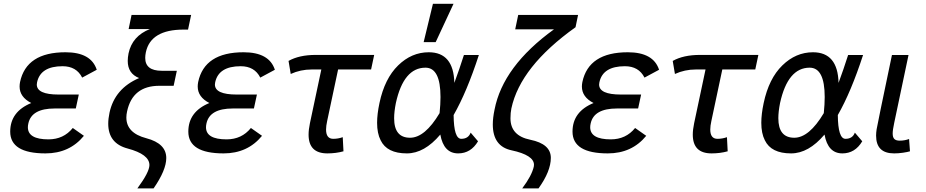

<svg xmlns="http://www.w3.org/2000/svg" viewBox="-20 -807 4963 1029"><path d="M223.6 15.1Q34.7 15.1 34.7 -101.6Q34.7 -208.5 147.5 -254.9Q85 -287.1 85 -343.3Q85 -354.5 87.4 -367.2Q121.1 -526.9 331.1 -526.9Q468.3 -526.9 498.5 -433.1L420.4 -391.1Q389.6 -452.1 315.4 -452.1Q197.3 -452.1 178.7 -366.2Q177.2 -359.9 177.2 -354Q177.2 -300.3 293.9 -300.3H402.3L386.2 -225.6H272.9Q148.9 -225.6 131.8 -145Q129.4 -134.3 129.4 -125Q129.4 -60.1 239.7 -60.1Q320.8 -60.1 370.1 -121.1L429.7 -79.1Q352.5 15.1 223.6 15.1Z M803.2 202.6H716.3Q780.8 115.2 780.8 77.6Q780.8 20 663.6 -11.2Q560.1 -38.6 560.1 -144Q560.1 -170.9 566.9 -203.1Q594.7 -332.5 725.6 -388.7Q664.6 -412.6 664.6 -480.5Q664.6 -499 668.9 -521Q688.5 -613.8 783.7 -651.4H669.4L685.1 -727.1H1004.4L987.8 -648.4H963.9Q787.6 -648.4 761.7 -526.9Q758.3 -510.3 758.3 -496.6Q758.3 -427.7 846.7 -427.7H927.7L910.6 -347.2H834Q690.4 -347.2 661.1 -210Q657.2 -192.9 657.2 -177.2Q657.2 -94.2 764.2 -66.2Q871.1 -38.1 871.1 40Q871.1 104.5 803.2 202.6Z M1178.2 15.1Q989.3 15.1 989.3 -101.6Q989.3 -208.5 1102.1 -254.9Q1039.6 -287.1 1039.6 -343.3Q1039.6 -354.5 1042 -367.2Q1075.7 -526.9 1285.6 -526.9Q1422.9 -526.9 1453.1 -433.1L1375 -391.1Q1344.2 -452.1 1270 -452.1Q1151.9 -452.1 1133.3 -366.2Q1131.8 -359.9 1131.8 -354Q1131.8 -300.3 1248.5 -300.3H1356.9L1340.8 -225.6H1227.5Q1103.5 -225.6 1086.4 -145Q1084 -134.3 1084 -125Q1084 -60.1 1194.3 -60.1Q1275.4 -60.1 1324.7 -121.1L1384.3 -79.1Q1307.1 15.1 1178.2 15.1Z M1734.4 15.1Q1633.8 15.1 1633.8 -85.4Q1633.8 -112.3 1641.1 -147L1702.1 -434.6H1649.9Q1590.8 -434.6 1538.1 -410.6L1526.4 -480.5Q1583.5 -512.7 1671.9 -512.7H1985.4L1968.8 -434.6H1792L1733.4 -158.7Q1727.5 -131.8 1727.5 -112.8Q1727.5 -63 1766.1 -63Q1792 -63 1816.9 -71.8L1820.8 3.9Q1780.3 15.1 1734.4 15.1Z M2435.5 15.1Q2357.9 15.1 2339.8 -85.9Q2254.4 15.1 2160.6 15.1Q2053.7 15.1 2020 -55.2Q2001 -92.3 2001 -148.9Q2001 -195.3 2013.7 -254.9Q2041.5 -386.2 2113.8 -456.5Q2186 -526.9 2277.8 -526.9Q2411.1 -526.9 2415 -362.8Q2441.9 -435.5 2466.3 -512.2H2546.4Q2481.9 -314 2411.1 -190.4Q2412.1 -63 2452.1 -63Q2490.2 -63 2502.4 -96.2L2542 -49.8Q2503.4 15.1 2435.5 15.1ZM2177.7 -68.8Q2257.3 -68.8 2335.9 -200.7Q2340.8 -248.5 2340.8 -287.1Q2340.8 -444.3 2260.3 -444.3Q2143.1 -444.3 2101.6 -254.9Q2092.3 -208.5 2092.3 -173.3Q2092.3 -68.8 2177.7 -68.8ZM2314.9 -581.1H2250.5L2300.3 -786.6H2410.6Z M2866.2 202.6H2778.8Q2830.1 134.3 2840.8 85.9Q2841.8 81.1 2841.8 76.2Q2841.8 24.4 2721.2 -1.5Q2621.1 -22.9 2621.1 -140.1Q2621.1 -175.3 2630.4 -219.2Q2675.3 -452.1 2949.2 -649.9H2741.2L2757.3 -727.1H3078.1L3064.5 -661.1Q2768.6 -450.2 2720.7 -226.1Q2715.8 -202.6 2715.8 -172.9Q2715.8 -79.6 2821.8 -58.1Q2932.1 -35.6 2932.1 39.1Q2932.1 110.8 2866.2 202.6Z M3237.3 15.1Q3048.3 15.1 3048.3 -101.6Q3048.3 -208.5 3161.1 -254.9Q3098.6 -287.1 3098.6 -343.3Q3098.6 -354.5 3101.1 -367.2Q3134.8 -526.9 3344.7 -526.9Q3481.9 -526.9 3512.2 -433.1L3434.1 -391.1Q3403.3 -452.1 3329.1 -452.1Q3210.9 -452.1 3192.4 -366.2Q3190.9 -359.9 3190.9 -354Q3190.9 -300.3 3307.6 -300.3H3416L3399.9 -225.6H3286.6Q3162.6 -225.6 3145.5 -145Q3143.1 -134.3 3143.1 -125Q3143.1 -60.1 3253.4 -60.1Q3334.5 -60.1 3383.8 -121.1L3443.4 -79.1Q3366.2 15.1 3237.3 15.1Z M3793.5 15.1Q3692.9 15.1 3692.9 -85.4Q3692.9 -112.3 3700.2 -147L3761.2 -434.6H3709Q3649.9 -434.6 3597.2 -410.6L3585.4 -480.5Q3642.6 -512.7 3731 -512.7H4044.4L4027.8 -434.6H3851.1L3792.5 -158.7Q3786.6 -131.8 3786.6 -112.8Q3786.6 -63 3825.2 -63Q3851.1 -63 3876 -71.8L3879.9 3.9Q3839.4 15.1 3793.5 15.1Z M4494.6 15.1Q4417 15.1 4398.9 -85.9Q4313.5 15.1 4219.7 15.1Q4112.8 15.1 4079.1 -55.2Q4060.1 -92.3 4060.1 -148.9Q4060.1 -195.3 4072.8 -254.9Q4100.6 -386.2 4172.9 -456.5Q4245.1 -526.9 4336.9 -526.9Q4470.2 -526.9 4474.1 -362.8Q4501 -435.5 4525.4 -512.2H4605.5Q4541 -314 4470.2 -190.4Q4471.2 -63 4511.2 -63Q4549.3 -63 4561.5 -96.2L4601.1 -49.8Q4562.5 15.1 4494.6 15.1ZM4236.8 -68.8Q4316.4 -68.8 4395 -200.7Q4399.9 -248.5 4399.9 -287.1Q4399.9 -444.3 4319.3 -444.3Q4202.1 -444.3 4160.6 -254.9Q4151.4 -208.5 4151.4 -173.3Q4151.4 -68.8 4236.8 -68.8Z M4772 15.1Q4675.3 15.1 4675.3 -80.1Q4675.3 -95.7 4678.2 -114.3Q4681.6 -136.7 4760.3 -512.2H4849.1L4772.5 -148.9Q4764.2 -110.4 4764.2 -91.8Q4764.2 -70.8 4773.2 -62Q4782.2 -53.2 4801.8 -53.2Q4828.1 -53.2 4852.1 -62L4856.9 3.9Q4844.2 7.8 4819.6 11.5Q4794.9 15.1 4772 15.1Z"/></svg>

Font: Cadman
Style: Italic
Weight: 400
Italic angle: -12°
Designer: Paul James MIller
Foundry: High-Logic / Made with FontCreator
Version: Version 2.114;March 28, 2021;FontCreator 13.0.0.2683 64-bit